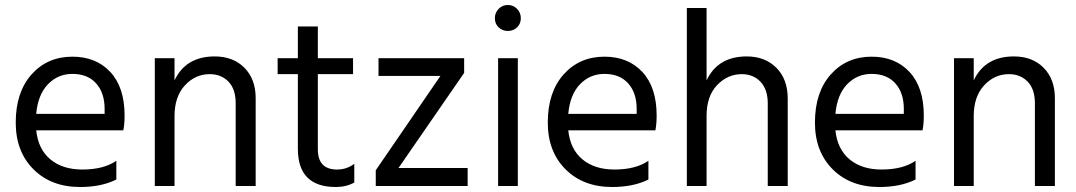

<svg xmlns="http://www.w3.org/2000/svg" viewBox="-20 -742 4311 769"><path d="M446 -23Q386 7 301 7Q185 7 114 -64Q43 -135 43 -251Q43 -373 106.5 -444Q170 -515 270 -515Q365 -515 422 -453.5Q479 -392 479 -279Q479 -246 474 -220H125Q133 -144 182 -103.5Q231 -63 310 -63Q395 -63 446 -98ZM270 -446Q212 -446 172 -404.5Q132 -363 125 -286H399V-306Q399 -370 365 -408Q331 -446 270 -446Z M1004 3H924V-328Q924 -385 895 -415Q866 -445 820 -445Q762 -445 720.5 -400Q679 -355 679 -277V3H600V-509H679V-420Q724 -516 840 -516Q914 -516 959 -470.5Q1004 -425 1004 -349Z M1399 -11Q1367 7 1325 7Q1173 7 1173 -146V-445H1092V-509H1173V-636H1253V-509H1394V-445H1253V-144Q1253 -63 1330 -63Q1369 -63 1399 -86Z M1853 3H1485V-60L1744 -438H1496V-509H1839V-450L1576 -69H1853Z M2054 3H1975V-509H2054ZM2051 -706.5Q2066 -691 2066 -669Q2066 -647 2051 -632.5Q2036 -618 2014 -618Q1992 -618 1977 -632.5Q1962 -647 1962 -669Q1962 -691 1977 -706.5Q1992 -722 2014 -722Q2036 -722 2051 -706.5Z M2577 -23Q2517 7 2432 7Q2316 7 2245 -64Q2174 -135 2174 -251Q2174 -373 2237.5 -444Q2301 -515 2401 -515Q2496 -515 2553 -453.5Q2610 -392 2610 -279Q2610 -246 2605 -220H2256Q2264 -144 2313 -103.5Q2362 -63 2441 -63Q2526 -63 2577 -98ZM2401 -446Q2343 -446 2303 -404.5Q2263 -363 2256 -286H2530V-306Q2530 -370 2496 -408Q2462 -446 2401 -446Z M3135 3H3055V-328Q3055 -384 3026 -414.5Q2997 -445 2951 -445Q2894 -445 2852 -401Q2810 -357 2810 -277V3H2731V-710H2810V-420Q2855 -516 2971 -516Q3044 -516 3089.5 -470.5Q3135 -425 3135 -347Z M3647 -23Q3587 7 3502 7Q3386 7 3315 -64Q3244 -135 3244 -251Q3244 -373 3307.5 -444Q3371 -515 3471 -515Q3566 -515 3623 -453.5Q3680 -392 3680 -279Q3680 -246 3675 -220H3326Q3334 -144 3383 -103.5Q3432 -63 3511 -63Q3596 -63 3647 -98ZM3471 -446Q3413 -446 3373 -404.5Q3333 -363 3326 -286H3600V-306Q3600 -370 3566 -408Q3532 -446 3471 -446Z M4205 3H4125V-328Q4125 -385 4096 -415Q4067 -445 4021 -445Q3963 -445 3921.5 -400Q3880 -355 3880 -277V3H3801V-509H3880V-420Q3925 -516 4041 -516Q4115 -516 4160 -470.5Q4205 -425 4205 -349Z"/></svg>

Font: Hind Siliguri Fixed
Style: Regular
Weight: 400
Designer: Jyotish Sonowal
Foundry: Indian Type Foundry
Version: Version 1.001;October 28, 2021;FontCreator 12.0.0.2565 64-bi